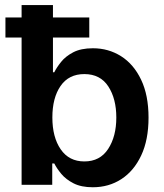

<svg xmlns="http://www.w3.org/2000/svg" viewBox="-20 -748 664 777"><path d="M355.5 9.8Q308.6 9.8 277.6 -6.1Q246.6 -22 228 -44.4Q209.5 -66.9 199.7 -86.4H191.4V0H67.4V-727.5H194.3V-455.6H199.7Q209 -474.6 227.1 -497.3Q245.1 -520 276.4 -536.4Q307.6 -552.7 356 -552.7Q418.9 -552.7 470 -520.5Q521 -488.3 551 -425.5Q581.1 -362.8 581.1 -272Q581.1 -182.1 551.5 -119.1Q522 -56.2 471.2 -23.2Q420.4 9.8 355.5 9.8ZM321.3 -94.7Q384.8 -94.7 417.7 -145.3Q450.7 -195.8 450.7 -272.5Q450.7 -348.6 418.2 -398.4Q385.7 -448.2 321.3 -448.2Q258.3 -448.2 225.1 -400.1Q191.9 -352.1 191.9 -272.5Q191.9 -192.9 225.6 -143.8Q259.3 -94.7 321.3 -94.7ZM2 -596.2V-677.2H341.3V-596.2Z"/></svg>

Font: Inter SemiBold
Style: Regular
Weight: 600
Designer: Rasmus Andersson
Foundry: rsms
Version: Version 4.001;git-9221beed3